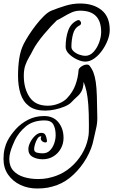

<svg xmlns="http://www.w3.org/2000/svg" viewBox="-20 -668 647 1097"><path d="M607 -496Q607 -469 595 -438Q583 -407 563 -379Q543 -351 518 -333.5Q493 -316 467 -316Q446 -316 419.5 -328.5Q393 -341 374 -360Q355 -379 355 -400Q355 -452 369.5 -493Q384 -534 420 -551Q430 -556 436.5 -550Q443 -544 443 -536Q443 -526 433 -522Q407 -509 397.5 -474.5Q388 -440 388 -400Q388 -386 401.5 -374Q415 -362 434 -355.5Q453 -349 467 -349Q494 -349 514.5 -371.5Q535 -394 546.5 -425.5Q558 -457 558 -485Q558 -607 438 -607Q412 -607 389.5 -597Q367 -587 346.5 -574.5Q326 -562 305 -552Q291 -539 271.5 -518Q252 -497 231.5 -472.5Q211 -448 194.5 -424.5Q178 -401 169 -383Q158 -361 145.5 -340Q133 -319 124.5 -294.5Q116 -270 116 -235Q116 -162 149 -113Q182 -64 253 -64Q285 -64 316 -76.5Q347 -89 364 -108Q396 -142 411 -183Q426 -224 429 -268Q431 -279 446.5 -289Q462 -299 476 -299Q487 -299 491 -293Q505 -276 513.5 -254.5Q522 -233 527 -200.5Q532 -168 533.5 -117.5Q535 -67 536 8Q536 38 528 70.5Q520 103 515 128Q505 181 474.5 234.5Q444 288 400 329.5Q356 371 307 389Q280 399 253.5 404Q227 409 192 409Q140 409 96.5 388.5Q53 368 26.5 330Q0 292 0 240Q0 208 6.5 181.5Q13 155 23 136Q41 102 70.5 69.5Q100 37 141 16Q182 -5 232 -5Q285 -5 314 31Q343 67 343 120Q343 153 327.5 181Q312 209 285 225.5Q258 242 224 242Q190 242 166 228Q142 214 142 184Q142 166 153 144.5Q164 123 181 107Q198 91 216 91Q234 91 240 104Q246 117 248 133Q251 146 238 146Q231 146 223 140.5Q215 135 213 125Q212 121 215 116Q218 111 213 111Q202 111 193.5 125Q185 139 180 156Q175 173 175 184Q175 200 190.5 204Q206 208 224 208Q249 208 265 192Q281 176 289.5 152Q298 128 298 104Q298 67 285 43.5Q272 20 235 20Q169 20 128 54Q87 88 65 133Q60 144 52 163Q44 182 38.5 202.5Q33 223 33 240Q33 282 56.5 307.5Q80 333 117.5 344Q155 355 198 355Q228 355 252.5 350Q277 345 302 336Q346 320 383.5 288Q421 256 447.5 212.5Q474 169 483 122Q487 105 487.5 86Q488 67 488 48Q488 -24 484.5 -69.5Q481 -115 474.5 -145Q468 -175 458 -200Q456 -166 446.5 -148Q437 -130 422 -117Q407 -104 388 -84Q375 -70 348.5 -59Q322 -48 292.5 -42Q263 -36 238 -36Q180 -36 146 -61.5Q112 -87 97.5 -132Q83 -177 83 -235Q83 -291 90.5 -337Q98 -383 116 -418Q126 -438 144.5 -467Q163 -496 185.5 -525Q208 -554 231.5 -577Q255 -600 276 -608Q311 -622 353 -635Q395 -648 438 -648Q513 -648 560 -610.5Q607 -573 607 -496Z"/></svg>

Font: Ingrid Darling
Style: Regular
Weight: 400
Designer: Robert E. Leuschke
Foundry: Robert E. Leuschke
Version: Version 1.010; ttfautohint (v1.8.3)